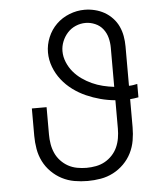

<svg xmlns="http://www.w3.org/2000/svg" viewBox="-53 -789 707 844"><g transform="rotate(-5 300.0 -367.5)"><path d="M300 8Q271 8 242 3Q213 -2 187 -15.5Q161 -29 140 -50Q119 -71 106 -97Q93 -123 88 -152Q83 -181 83 -210V-331H148V-210Q148 -189 151.5 -168Q155 -147 163.5 -128Q172 -109 186.5 -93.5Q201 -78 219 -68Q237 -58 258 -54Q279 -50 300 -50Q321 -50 342 -54Q363 -58 381 -68Q399 -78 413.5 -93.5Q428 -109 436.5 -128Q445 -147 448.5 -168Q452 -189 452 -210V-335Q419 -338 387 -346.5Q355 -355 324.5 -368.5Q294 -382 267 -402Q240 -422 219.5 -448Q199 -474 187 -505.5Q175 -537 175 -570Q175 -604 188.5 -636.5Q202 -669 226.5 -693Q251 -717 284 -730Q317 -743 351 -743Q374 -743 396.5 -737.5Q419 -732 438.5 -721Q458 -710 474 -693Q490 -676 499.5 -655.5Q509 -635 513 -612.5Q517 -590 517 -567V-393Q526 -393 535.5 -394.5Q545 -396 554 -398V-339Q545 -337 535.5 -336Q526 -335 517 -334V-210Q517 -181 512 -152Q507 -123 494 -97Q481 -71 460 -50Q439 -29 413 -15.5Q387 -2 358 3Q329 8 300 8ZM452 -394V-567Q452 -589 446.5 -610.5Q441 -632 427.5 -649.5Q414 -667 393 -676Q372 -685 351 -685Q328 -685 307 -676Q286 -667 271 -650.5Q256 -634 247.5 -613Q239 -592 239 -570Q239 -545 249 -521Q259 -497 275 -478Q291 -459 311.5 -444.5Q332 -430 355 -419.5Q378 -409 402.5 -403Q427 -397 452 -394Z"/></g></svg>

Font: Iosevka Aile Custom Light
Style: Regular
Weight: 300
Designer: Belleve Invis
Foundry: Belleve Invis
Version: Version 17.0.2; ttfautohint (v1.8.3)